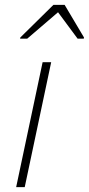

<svg xmlns="http://www.w3.org/2000/svg" viewBox="-20 -764 363 784"><path d="M46 0 154 -510H189L81 0ZM62 -606 63 -611 198 -744H244L323 -611L322 -606H297L217 -714L91 -606Z"/></svg>

Font: Saira Thin
Style: Italic
Weight: 100
Italic angle: -12°
Designer: Hector Gatti with collaboration of the Omnibus-Type team
Foundry: Omnibus-Type
Version: Version 1.101